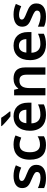

<svg xmlns="http://www.w3.org/2000/svg" viewBox="1234 -2040 816 3325"><g transform="rotate(-90 1642.5 -378.0)"><path d="M450 -157C450 -250 391 -285 294 -323C196 -362 171 -376 171 -410C171 -440 200 -457 254 -457C304 -457 352 -440 402 -419L442 -512C382 -539 324 -552 258 -552C131 -552 47 -501 47 -404C47 -313 99 -278 203 -237C308 -193 326 -176 326 -144C326 -108 297 -85 228 -85C171 -85 101 -105 48 -130V-23C98 0 148 10 224 10C369 10 450 -48 450 -157Z M790 10C860 10 903 -1 945 -26V-135C903 -110 858 -94 798 -94C714 -94 668 -153 668 -269C668 -388 711 -448 800 -448C838 -448 880 -435 922 -419L959 -518C922 -537 867 -552 800 -552C647 -552 539 -467 539 -268C539 -76 635 10 790 10Z M1265 -766H1121V-756C1153 -719 1240 -641 1289 -606H1373V-619C1341 -656 1291 -721 1265 -766ZM1290 -552C1140 -552 1040 -452 1040 -267C1040 -82 1152 10 1311 10C1391 10 1443 -2 1497 -27V-128C1438 -101 1387 -87 1317 -87C1225 -87 1171 -144 1168 -242H1526V-306C1526 -461 1436 -552 1290 -552ZM1290 -459C1367 -459 1403 -405 1404 -330H1171C1178 -415 1222 -459 1290 -459Z M1943 -552C1875 -552 1810 -527 1775 -471H1768L1750 -542H1653V0H1779V-265C1779 -384 1810 -450 1911 -450C1980 -450 2011 -409 2011 -328V0H2137V-353C2137 -493 2064 -552 1943 -552Z M2513 -552C2363 -552 2263 -452 2263 -267C2263 -82 2375 10 2534 10C2614 10 2666 -2 2720 -27V-128C2661 -101 2610 -87 2540 -87C2448 -87 2394 -144 2391 -242H2749V-306C2749 -461 2659 -552 2513 -552ZM2513 -459C2590 -459 2626 -405 2627 -330H2394C2401 -415 2445 -459 2513 -459Z M3245 -157C3245 -250 3186 -285 3089 -323C2991 -362 2966 -376 2966 -410C2966 -440 2995 -457 3049 -457C3099 -457 3147 -440 3197 -419L3237 -512C3177 -539 3119 -552 3053 -552C2926 -552 2842 -501 2842 -404C2842 -313 2894 -278 2998 -237C3103 -193 3121 -176 3121 -144C3121 -108 3092 -85 3023 -85C2966 -85 2896 -105 2843 -130V-23C2893 0 2943 10 3019 10C3164 10 3245 -48 3245 -157Z"/></g></svg>

Font: Noto Sans Arabic UI SmBd
Style: Regular
Weight: 600
Designer: Monotype Design Team, Nadine Chahine and Nizar Qandah
Foundry: Monotype Imaging Inc.
Version: Version 2.010